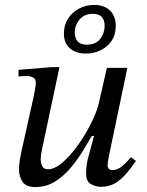

<svg xmlns="http://www.w3.org/2000/svg" viewBox="-20 -748 597 778"><path d="M123 10Q85 10 71 -12Q57 -34 57 -62Q57 -82 61 -103.5Q65 -125 67 -135L115 -350Q115 -350 117.5 -362Q120 -374 122.5 -389Q125 -404 125 -413Q125 -429 113.5 -434.5Q102 -440 89 -440Q79 -440 71 -439.5Q63 -439 55 -438V-465L190 -476H221L152 -151Q152 -151 148.5 -134Q145 -117 145 -103Q145 -85 152 -73.5Q159 -62 175 -62Q197 -62 222.5 -81Q248 -100 273.5 -131Q299 -162 321 -198Q343 -234 359 -269.5Q375 -305 381 -332L413 -473H496L422 -119Q422 -119 419 -103Q416 -87 416 -76Q416 -70 420.5 -64.5Q425 -59 437 -59Q455 -59 471.5 -72Q488 -85 499 -98Q510 -111 510 -111L531 -96Q509 -64 488 -40.5Q467 -17 443.5 -4Q420 9 389 9Q369 9 349 -1.5Q329 -12 329 -45Q329 -80 338.5 -114Q348 -148 361 -197H352Q337 -171 315.5 -136Q294 -101 266 -67.5Q238 -34 202.5 -12Q167 10 123 10ZM328 -531Q289 -531 264 -551.5Q239 -572 239 -612Q239 -646 255.5 -672Q272 -698 300 -713Q328 -728 361 -728Q402 -728 425.5 -705.5Q449 -683 449 -643Q449 -592 413.5 -561.5Q378 -531 328 -531ZM332 -567Q368 -567 386 -590.5Q404 -614 404 -643Q404 -692 356 -692Q322 -692 302.5 -669Q283 -646 283 -616Q283 -594 294.5 -580.5Q306 -567 332 -567Z"/></svg>

Font: STIX Two Text
Style: Italic
Weight: 400
Italic angle: -12°
Designer: Ross Mills, John Hudson & Paul Hanslow, Tiro Typeworks Ltd; with prior portions MicroPress Inc. and Coen Hoffman, Elsevi
Foundry: Tiro Typeworks Ltd
Version: Version 2.13 b171